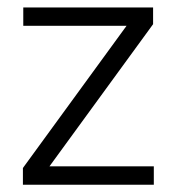

<svg xmlns="http://www.w3.org/2000/svg" viewBox="-20 -508 486 528"><path d="M403 -50.5V0H43V-46L328 -437H44V-487.5H401V-441.5L116 -50.5Z"/></svg>

Font: Anek Gujarati Medium Light
Style: Regular
Weight: 300
Version: Version 1.003